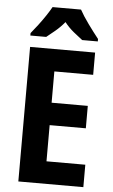

<svg xmlns="http://www.w3.org/2000/svg" viewBox="-61 -975 596 1015"><g transform="rotate(5 236.5 -467.0)"><path d="M421 0H76V-714H421V-596H215V-430H407V-311H215V-119H421ZM327 -934Q345 -901 374 -861Q403 -821 430 -787V-774H347Q327 -789 300 -811Q273 -833 251 -861Q228 -833 201 -810.5Q174 -788 156 -774H72V-787Q88 -806 108.5 -833Q129 -860 147 -887Q165 -914 176 -934Z"/></g></svg>

Font: Noto Sans Gurmukhi UI Condensed
Style: Bold
Weight: 700
Width: 3
Designer: Jelle Bosma - Monotype Design Team
Foundry: Monotype Imaging Inc.
Version: Version 2.004; ttfautohint (v1.8.4.7-5d5b)